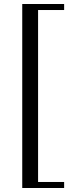

<svg xmlns="http://www.w3.org/2000/svg" viewBox="-20 -752 387 958"><path d="M300 186H91V-732H300V-702H170V156H300Z"/></svg>

Font: STIX Two Text
Style: Regular
Weight: 400
Designer: Ross Mills, John Hudson & Paul Hanslow, Tiro Typeworks Ltd; with prior portions MicroPress Inc., and Coen Hoffman.
Foundry: Tiro Typeworks Ltd
Version: Version 2.13 b171